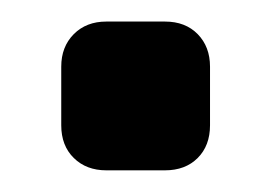

<svg xmlns="http://www.w3.org/2000/svg" viewBox="-20 -171 255 179"><path d="M79.1 -12.2Q60.5 -12.2 48.8 -23.7Q37.1 -35.2 37.1 -54.2V-108.9Q37.1 -127.4 48.8 -139.2Q60.5 -150.9 79.1 -150.9H133.8Q152.8 -150.9 164.3 -139.2Q175.8 -127.4 175.8 -108.9V-54.2Q175.8 -35.2 164.3 -23.7Q152.8 -12.2 133.8 -12.2H79.1Z"/></svg>

Font: Akaash Gobhi
Style: Regular
Weight: 400
Designer: Kulbir Singh Thind, MD
Foundry: Punjab Online
Version: Version 1.200